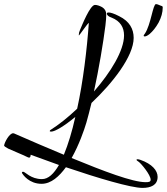

<svg xmlns="http://www.w3.org/2000/svg" viewBox="-143 -770 815 938"><path d="M564 -592C570 -592 578 -596 588 -604C603 -617 618 -635 632 -660C645 -685 652 -709 652 -734C652 -737 651 -739 649 -740C638 -743 627 -750 619 -750C604 -750 594 -649 565 -606C562 -601 559 -599 559 -596C559 -593 561 -592 564 -592ZM553 148C593 148 627 135 627 94C627 63 600 31 543 11C537 9 532 8 529 8C526 8 524 9 524 10C524 13 527 16 534 20C546 28 593 84 593 108C593 119 583 120 568 120C505 120 365 67 207 2C243 -62 268 -134 279 -171C287 -198 295 -231 304 -267C407 -364 510 -495 510 -585C510 -628 490 -666 439 -691C414 -704 397 -709 388 -709C382 -709 379 -707 379 -704C379 -696 387 -689 402 -684C445 -667 463 -636 463 -597C463 -523 398 -417 316 -323C340 -433 362 -564 372 -645C375 -669 376 -687 376 -700C376 -715 369 -727 356 -735C343 -742 331 -746 321 -746C297 -746 258 -647 248 -624C244 -615 242 -607 242 -600C242 -598 242 -597 243 -597C245 -597 286 -658 291 -658C282 -531 263 -370 234 -239C189 -196 142 -159 102 -134C101 -133 100 -131 100 -130C100 -128 102 -127 107 -127C126 -127 172 -155 225 -199C209 -127 190 -65 169 -14C89 -47 6 -83 -74 -118C-75 -118 -76 -119 -79 -119C-97 -119 -121 -75 -123 -59C-123 -56 -116 -51 -103 -44C-75 -31 -34 -15 -10 -3C-6 -1 -3 0 -1 0C7 0 6 -10 7 -14L145 36C120 79 93 105 62 105C7 105 -20 69 -30 69C-34 69 -36 71 -36 74C-36 75 -35 77 -34 78C-31 83 -1 128 60 128C107 128 146 92 179 47C335 100 497 148 553 148Z"/></svg>

Font: Comforter
Style: Regular
Weight: 400
Designer: Robert E. Leuschke
Foundry: Robert E. Leuschke
Version: Version 1.013; ttfautohint (v1.8.3)